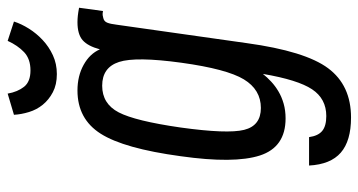

<svg xmlns="http://www.w3.org/2000/svg" viewBox="-244 -534 963 516"><g transform="rotate(-90 238.0 -275.5)"><path d="M475.7 -545Q463.7 -547.3 454.6 -548.3Q445.4 -549.3 437 -549.3Q404.4 -549.3 388.5 -535.4Q372.6 -521.6 363.9 -489Q352 -516.3 322.1 -532.8Q292.3 -549.3 253.3 -549.3Q176.7 -549.3 137.1 -486.8Q97.4 -424.3 76.7 -272.1Q56.3 -128 78.6 -59Q101 10 178.3 10Q199.7 10 217.9 4.8Q236.1 -0.4 250.7 -9.1Q265.3 -17.7 277 -28.6Q288.7 -39.4 297.9 -51Q281.9 43 256.5 81.2Q231.1 119.4 184.6 119.4Q158 119.4 144.7 108.5Q131.4 97.6 128 73.1H51.6Q54.7 131 86.3 158.4Q117.9 185.9 180.6 185.9Q267.3 185.9 313.1 124.3Q359 62.7 380.6 -94.4L430.1 -443.9Q432.1 -460.9 435.6 -469.4Q439 -477.9 448 -479.9Q451.6 -481 455.9 -481.6Q460.1 -482.1 466.9 -480.7ZM153.9 -272.7Q171.4 -394.1 194.5 -438.5Q217.6 -482.9 266.1 -482.9Q315.3 -482.9 330 -437.6Q344.7 -392.4 327.9 -270.1Q311 -147.9 283.2 -102.1Q255.4 -56.4 206.3 -56.4Q158.7 -56.4 147.5 -101.4Q136.3 -146.3 153.9 -272.7ZM297.4 -604.7Q325 -604.7 348.1 -615.4Q371.1 -626.1 388.9 -642.8Q406.7 -659.4 419.6 -679.9Q432.4 -700.3 438.6 -720L386.7 -736.9Q374.4 -709.9 356.3 -692.7Q338.1 -675.6 307.3 -675.6Q277.1 -675.6 263.4 -692.7Q249.7 -709.9 244.9 -736.9L188 -720Q189.1 -700.3 195.4 -679.7Q201.6 -659.1 215 -642.6Q228.4 -626.1 248.8 -615.4Q269.1 -604.7 297.4 -604.7Z"/></g></svg>

Font: Secuela ExtLt
Style: Italic
Weight: 200
Italic angle: -8°
Designer: Fernando Haro
Foundry: deFharo
Version: Version 1.704